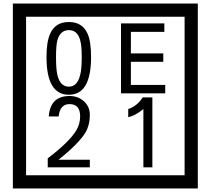

<svg xmlns="http://www.w3.org/2000/svg" viewBox="-20 -980 1195 1090"><path d="M1103 90H53V-960H1103ZM1028 15V-885H128V15ZM497 -656Q497 -442 371 -442Q244 -442 244 -656Q244 -744 265 -789Q294 -855 371 -855Q448 -855 477 -789Q497 -745 497 -656ZM444 -656Q444 -723 435 -752Q420 -809 371 -809Q322 -809 306 -752Q298 -723 298 -656Q298 -587 306 -553Q322 -488 371 -488Q419 -488 435 -554Q444 -587 444 -656ZM918 -450H667V-847H913V-799H723V-677H907V-629H723V-498H918ZM490 -30H251V-81Q372 -173 412 -238Q435 -276 435 -319Q435 -389 375 -389Q320 -389 313 -319H257Q265 -435 375 -435Q423 -435 456.5 -405Q490 -375 490 -327Q490 -271 466 -229Q428 -165 312 -73H490ZM845 -30H794V-361Q748 -323 708 -315V-361Q759 -378 790 -427H845Z"/></svg>

Font: Unicode BMP Fallback SIL
Style: Regular
Weight: 400
Foundry: NRSI, SIL International
Version: Version 5.1 Based on Unicode 5.1